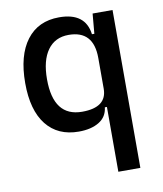

<svg xmlns="http://www.w3.org/2000/svg" viewBox="-84 -595 754 889"><g transform="rotate(-10 293.0 -151.0)"><path d="M252.9 9.8Q154.8 9.8 100.8 -58.3Q46.9 -126.5 46.9 -253.9Q46.9 -384.3 101.1 -455.8Q155.3 -527.3 253.9 -527.3Q377.4 -527.3 390.6 -423.8H401.9L410.2 -517.6H503.9V224.6H400.4V-80.1H390.6Q385.7 -35.6 348.6 -12.9Q311.5 9.8 252.9 9.8ZM400.4 -310.5Q400.4 -439.5 283.2 -439.5Q219.2 -439.5 184.3 -391.1Q149.4 -342.8 149.4 -253.9Q149.4 -78.1 284.2 -78.1Q400.4 -78.1 400.4 -166Z"/></g></svg>

Font: CaskaydiaMono NF
Style: Regular
Weight: 400
Designer: Aaron Bell
Foundry: Saja Typeworks
Version: Version 2111.001; ttfautohint (v1.8.4);Nerd Fonts 3.1.1